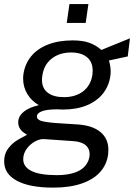

<svg xmlns="http://www.w3.org/2000/svg" viewBox="-25 -730 646 922"><path d="M-5 45Q-5 40 -4 29Q-0.5 1.5 16 -19.2Q32.5 -40 50.5 -52Q68.5 -64 91.5 -75.5Q102.5 -81 105 -83Q102.5 -84.5 90.5 -92.2Q78.5 -100 70.5 -113Q62.5 -126 62.5 -142Q62.5 -148 63 -151.5Q66 -175.5 91 -195Q116 -214.5 161.5 -225Q126 -245.5 106 -279Q86 -312.5 86 -353Q86 -363 87.5 -373.5Q94.5 -422.5 124.2 -459.2Q154 -496 205 -516Q256 -536 324.5 -536Q372 -536 404 -524.5Q436 -513 462 -490L495.5 -504Q522 -514.5 550 -526Q578 -537.5 599 -546L588.5 -459L498 -439.5Q506.5 -412.5 506.5 -386Q506.5 -376 505 -366Q499 -319.5 471 -282.8Q443 -246 393.8 -225Q344.5 -204 277.5 -204Q261 -204 247 -205Q197 -204.5 174.5 -195Q152 -185.5 152 -171Q152 -156.5 171.2 -150Q190.5 -143.5 239.5 -139.5L291.5 -136L347 -132.5Q418.5 -128 457 -96.2Q495.5 -64.5 495.5 -10Q495.5 1 494 13Q487.5 60.5 456 96Q424.5 131.5 367.5 151.2Q310.5 171 230 171Q118 171 56.5 138.2Q-5 105.5 -5 45ZM247.5 111Q318 111 358.2 87.8Q398.5 64.5 405 19Q405.5 16 405.5 10Q405.5 -17 385.5 -33.5Q365.5 -50 325 -52.5L187 -62Q166.5 -63.5 142.8 -50.5Q119 -37.5 102.8 -14.8Q86.5 8 86.5 34.5Q86.5 71.5 126.5 91.2Q166.5 111 247.5 111ZM176.5 -346.5Q176.5 -306.5 204 -285Q231.5 -263.5 282.5 -263.5Q338 -263.5 374.8 -292Q411.5 -320.5 419 -372.5Q420 -379 420 -390.5Q420 -433 392.5 -455.5Q365 -478 317 -478Q260.5 -478 222.8 -448.2Q185 -418.5 178 -364.5Q176.5 -355.5 176.5 -346.5ZM308.5 -710.5H399.5L386.5 -620H295.5Z"/></svg>

Font: 1883 Sans
Style: Italic
Weight: 400
Italic angle: -8°
Designer: 1883 Sans project is a fork of Public Sans.
Version: Version 1.009